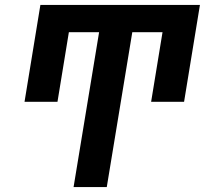

<svg xmlns="http://www.w3.org/2000/svg" viewBox="-20 -755 840 775"><path d="M277 0 380 -625H258L212 -344H79L143 -735H787L723 -344H590L636 -625H514L411 0Z"/></svg>

Font: Iosevka Aile Extrabold Oblique
Style: Regular
Weight: 800
Italic angle: -9°
Designer: Belleve Invis
Foundry: Belleve Invis
Version: Version 31.1.0; ttfautohint (v1.8.4)